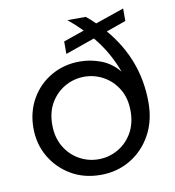

<svg xmlns="http://www.w3.org/2000/svg" viewBox="-81 -780 788 864"><g transform="rotate(-10 313.0 -348.0)"><path d="M311 12Q234 12 175 -23Q116 -58 82 -116.5Q48 -175 48 -247Q48 -322 82 -381Q116 -440 174.5 -473.5Q233 -507 305 -507Q354 -507 401.5 -489Q449 -471 483 -429Q467 -473 443.5 -515Q420 -557 386 -598L252 -551V-608L347 -641Q318 -671 283 -700H367Q389 -682 408 -663L539 -708V-651L449 -619Q578 -468 578 -272Q578 -188 542.5 -124Q507 -60 446.5 -24Q386 12 311 12ZM313 -59Q360 -59 401 -82Q442 -105 467 -147.5Q492 -190 492 -248Q492 -306 467 -348Q442 -390 401 -413Q360 -436 313 -436Q266 -436 225 -413Q184 -390 159 -348Q134 -306 134 -248Q134 -190 159 -147.5Q184 -105 225 -82Q266 -59 313 -59Z"/></g></svg>

Font: Firefly Display
Style: Regular
Weight: 400
Designer: Colophon Foundry, Jonny Pinhorn
Foundry: Colophon Foundry
Version: Version 1.200; ttfautohint (v1.8.3)